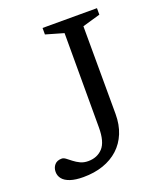

<svg xmlns="http://www.w3.org/2000/svg" viewBox="-130 -767 730 862"><g transform="rotate(-20 235.0 -336.0)"><path d="M352 -208Q352 -156.5 335.5 -116.2Q319 -76 288.5 -48Q258 -20 215.2 -5.2Q172.5 9.5 120 9.5Q82.5 9.5 58 1.2Q33.5 -7 21.8 -21.5Q10 -36 10 -55Q10 -75 21.8 -88.5Q33.5 -102 56 -102Q65 -102 75.2 -94.2Q85.5 -86.5 98.5 -76.2Q111.5 -66 127.8 -58.2Q144 -50.5 165 -50.5Q208 -50.5 234.5 -79Q261 -107.5 261 -176.5V-627L176 -651.5V-682.5H436V-651.5L351 -627Z"/></g></svg>

Font: Newsreader
Style: Regular
Weight: 400
Designer: Hugues Gentile
Foundry: Production Type
Version: Version 1.003